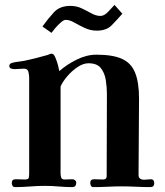

<svg xmlns="http://www.w3.org/2000/svg" viewBox="-20 -761 672 783"><path d="M609 -14Q609 2 593 2Q564 2 534.5 0.5Q505 -1 476 -1Q448 -1 419 0.5Q390 2 361 2Q354 2 351 -3.5Q348 -9 348 -15Q348 -30 364 -30Q373 -30 382 -29.5Q391 -29 400 -29Q415 -29 415 -42Q415 -126 415.5 -210Q416 -294 416 -378Q416 -405 411.5 -434Q407 -463 391.5 -483Q376 -503 341 -503Q319 -503 295.5 -487Q272 -471 253.5 -449Q235 -427 227 -408V-54Q227 -45 229.5 -37Q232 -29 243 -29Q251 -29 259.5 -29.5Q268 -30 276 -30Q281 -30 286 -26Q291 -22 291 -17Q291 2 275 2Q247 2 219.5 -0.5Q192 -3 163 -3Q133 -3 102.5 -0.5Q72 2 41 2Q34 2 31 -3.5Q28 -9 28 -15Q28 -30 44 -30Q53 -30 62 -29.5Q71 -29 81 -29Q95 -29 97 -35Q99 -41 99 -54V-199Q99 -260 99 -321Q99 -382 99 -443Q99 -454 96 -467.5Q93 -481 78 -481Q68 -481 58.5 -480Q49 -479 39 -479Q33 -479 25.5 -481.5Q18 -484 18 -492Q18 -498 22 -501Q26 -504 31 -505Q41 -508 52 -509Q63 -510 73 -512Q99 -517 124.5 -523.5Q150 -530 175 -537Q179 -539 183 -540.5Q187 -542 191 -542Q199 -542 205.5 -527Q212 -512 216.5 -495Q221 -478 222 -471Q251 -497 292 -517.5Q333 -538 373 -538Q440 -538 477.5 -521Q515 -504 531 -464.5Q547 -425 547 -359Q547 -281 546 -203Q545 -125 545 -47Q545 -37 551.5 -32.5Q558 -28 568 -28Q575 -28 581.5 -29Q588 -30 595 -30Q609 -30 609 -14ZM479 -705Q457 -680 435.5 -658Q414 -636 375 -636Q349 -636 325.5 -647Q302 -658 283 -669Q264 -680 248 -680Q240 -680 228 -669.5Q216 -659 205.5 -646.5Q195 -634 190 -627L153 -653Q176 -685 200 -711Q224 -737 267 -737Q292 -737 313 -727Q334 -717 353 -706.5Q372 -696 390 -696Q405 -696 421.5 -713.5Q438 -731 447 -741Z"/></svg>

Font: Kaisei Tokumin
Style: Bold
Weight: 700
Designer: Font-Kai, 金井和夫
Foundry: KAZUO KANAI
Version: Version 5.003